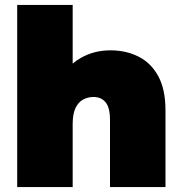

<svg xmlns="http://www.w3.org/2000/svg" viewBox="-20 -762 742 782"><path d="M50 0V-742H276V-503Q291 -516 309 -526Q363 -557 430 -557Q493 -557 544 -531.5Q595 -506 624.5 -452Q654 -398 654 -312V0H428V-273Q428 -324 410 -345.5Q392 -367 361 -367Q338 -367 318.5 -356.5Q299 -346 287.5 -322Q276 -298 276 -257V0Z"/></svg>

Font: Montserrat Thin Black
Style: Regular
Weight: 900
Version: Version 9.000